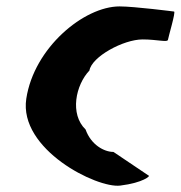

<svg xmlns="http://www.w3.org/2000/svg" viewBox="-20 -588 564 599"><path d="M62 -280C38 -122 282 0 355 -9C428 -18 450 -40 444 -40L334 -114C305 -114 264 -136 247 -184C197 -232 216 -323 259 -368C266 -411 365 -465 425 -465C470 -465 503 -455 504 -464C505 -472 529 -552 523 -552C523 -552 399 -568 353 -568C242 -568 86 -439 62 -280Z"/></svg>

Font: Ampere
Style: SCSuCndIta
Weight: 400
Version: Version 1